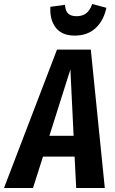

<svg xmlns="http://www.w3.org/2000/svg" viewBox="-63 -940 576 960"><path d="M318 0 310 -157H152L102 0H-43L222 -692H391L461 0ZM184 -261H305L289 -593ZM189 -906 262 -916Q264 -885 278 -872Q292 -859 320 -859Q349 -859 368 -873.5Q387 -888 398 -920L469 -901Q455 -836 414.5 -799Q374 -762 310 -762Q247 -762 216 -801.5Q185 -841 189 -906Z"/></svg>

Font: Fira Sans Extra Condensed SemiBold
Style: Italic
Weight: 600
Width: 3
Italic angle: -8°
Designer: Carrois Corporate & Edenspiekermann AG
Foundry: Carrois Corporate GbR & Edenspiekermann AG
Version: Version 4.203